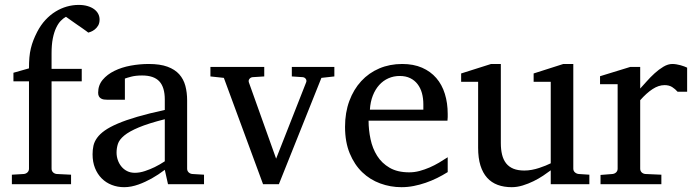

<svg xmlns="http://www.w3.org/2000/svg" viewBox="-20 -757 2854 789"><path d="M389.2 -676.8Q389.2 -661.6 383.1 -651.6Q377 -641.6 368.9 -635.5Q360.8 -629.4 353.3 -626.5Q345.7 -623.5 342.8 -623Q341.8 -624 334.7 -629.2Q327.6 -634.3 317.6 -641.4Q307.6 -648.4 296.1 -656.2Q284.7 -664.1 274.9 -671.1Q265.1 -678.2 258.3 -682.9Q251.5 -687.5 251 -688Q240.2 -682.1 229.7 -671.4Q219.2 -660.6 210.7 -642.6Q202.1 -624.5 197 -598.9Q191.9 -573.2 191.9 -538.1V-474.1H315.9V-422.9H191.9V-64Q191.9 -54.7 198 -48.8Q204.1 -43 212.9 -42L272 -39.1V0H28.8V-39.1L78.1 -42Q86.9 -43 93 -48.8Q99.1 -54.7 99.1 -64V-422.9H35.2V-458L99.1 -476.1Q99.1 -501 100.8 -520.8Q102.5 -540.5 106.7 -557.9Q110.8 -575.2 117.2 -591.6Q123.5 -607.9 132.8 -626Q147.5 -654.3 166.7 -675Q186 -695.8 208.3 -709.5Q230.5 -723.1 254.6 -730Q278.8 -736.8 303.2 -736.8Q324.2 -736.8 340.3 -731.9Q356.4 -727.1 367.4 -718.8Q378.4 -710.4 383.8 -699.7Q389.2 -689 389.2 -676.8Z M657.2 -267.1Q589.8 -250 550.3 -233.4Q510.7 -216.8 490.5 -200Q470.2 -183.1 464.6 -165.8Q459 -148.4 459 -129.9Q459 -114.3 464.1 -99.4Q469.2 -84.5 478.8 -72.8Q488.3 -61 502.2 -54Q516.1 -46.9 534.2 -46.9Q554.2 -46.9 575.9 -54.2Q597.7 -61.5 615.7 -70.3Q636.7 -80.6 657.2 -94.2ZM670.4 0 657.2 -59.1Q630.9 -39.1 603 -23.4Q590.8 -16.6 577.1 -10.3Q563.5 -3.9 549.1 1.2Q534.7 6.3 519.8 9.3Q504.9 12.2 490.2 12.2Q462.9 12.2 439.2 2.9Q415.5 -6.3 397.9 -23.9Q380.4 -41.5 370.4 -66.4Q360.4 -91.3 360.4 -123Q360.4 -141.6 364 -158.2Q367.7 -174.8 378.9 -190.4Q390.1 -206.1 410.4 -220.5Q430.7 -234.9 463.6 -249Q496.6 -263.2 544.2 -277.1Q591.8 -291 657.2 -305.2V-348.1Q657.2 -398.4 634.8 -422.6Q612.3 -446.8 564 -446.8Q537.6 -446.8 519 -441.9Q500.5 -437 493.2 -434.1V-347.2H420.4Q413.6 -347.2 407 -348.1Q400.4 -349.1 395 -352.3Q389.6 -355.5 386.5 -361.1Q383.3 -366.7 383.3 -376Q383.3 -406.7 401.9 -429Q420.4 -451.2 450.2 -465.8Q480 -480.5 517.1 -487.3Q554.2 -494.1 591.3 -494.1Q637.7 -494.1 668.2 -482.9Q698.7 -471.7 716.6 -451.7Q734.4 -431.6 741.7 -404.3Q749 -377 749 -344.2V-64Q749 -54.7 755.1 -48.8Q761.2 -43 770 -42L818.4 -39.1V0Z M1300.8 -437 1126 0H1061L899.9 -437L844.7 -442.9V-481.9H1065.9V-442.9L1018.1 -439.9Q1009.8 -439 1004.9 -432.6Q1000 -426.3 1002.9 -418L1114.7 -105L1237.8 -418Q1241.2 -425.8 1236.8 -432.4Q1232.4 -439 1224.1 -439.9L1179.2 -442.9V-481.9H1354V-442.9Z M1819.8 -49.8Q1798.8 -36.6 1776.1 -25.4Q1753.4 -14.2 1729.2 -5.9Q1705.1 2.4 1680.2 7.3Q1655.3 12.2 1629.9 12.2Q1584.5 12.2 1542.5 -3.2Q1500.5 -18.6 1468.5 -49.3Q1436.5 -80.1 1417.2 -126.7Q1397.9 -173.3 1397.9 -235.8Q1397.9 -294.4 1415.5 -342Q1433.1 -389.6 1464.4 -423.6Q1495.6 -457.5 1538.6 -475.8Q1581.5 -494.1 1632.8 -494.1Q1679.2 -494.1 1714.4 -478.8Q1749.5 -463.4 1772.9 -436.3Q1796.4 -409.2 1808.1 -371.3Q1819.8 -333.5 1819.8 -289.1V-275.9Q1819.8 -268.1 1818.8 -261.2H1494.6Q1494.6 -223.1 1502.7 -185.1Q1510.7 -147 1529.8 -116.7Q1548.8 -86.4 1581.1 -67.6Q1613.3 -48.8 1661.6 -48.8Q1683.1 -48.8 1704.1 -54.4Q1725.1 -60.1 1745.4 -68.8Q1765.6 -77.6 1784.2 -88.6Q1802.7 -99.6 1819.8 -110.8ZM1719.7 -328.1Q1719.7 -353 1713.9 -374.3Q1708 -395.5 1696 -411.1Q1684.1 -426.8 1665.8 -435.8Q1647.5 -444.8 1622.6 -444.8Q1597.7 -444.8 1576.2 -435.3Q1554.7 -425.8 1538.3 -407.7Q1522 -389.6 1512 -364Q1502 -338.4 1500 -306.2H1719.7Z M2243.2 0V-57.1Q2230.5 -47.4 2212.2 -35.2Q2193.8 -22.9 2172.6 -12.5Q2151.4 -2 2128.2 5.1Q2105 12.2 2083 12.2Q2050.8 12.2 2025.1 2.7Q1999.5 -6.8 1981.7 -26.6Q1963.9 -46.4 1954.3 -76.9Q1944.8 -107.4 1944.8 -149.9V-420.9H1875V-455.1L1998 -494.1H2038.1V-168.9Q2038.1 -142.6 2043.2 -121.6Q2048.3 -100.6 2059.8 -85.9Q2071.3 -71.3 2089.8 -63.7Q2108.4 -56.2 2134.8 -56.2Q2149.9 -56.2 2165.5 -59.1Q2181.2 -62 2195.3 -66.7Q2209.5 -71.3 2221.9 -76.4Q2234.4 -81.5 2243.2 -85.9V-420.9H2172.9V-455.1L2294.9 -494.1H2335.9V-64Q2335.9 -54.7 2342.5 -48.8Q2349.1 -43 2357.9 -42L2401.9 -39.1V0Z M2764.6 -379.9Q2754.9 -391.1 2742.2 -399.2Q2729.5 -407.2 2710.9 -407.2Q2686.5 -407.2 2661.6 -390.9Q2636.7 -374.5 2610.8 -345.2V-64Q2610.8 -54.7 2616.7 -48.8Q2622.6 -43 2631.8 -42L2697.8 -39.1V0H2447.8V-38.1L2497.1 -42Q2505.9 -43 2512 -48.8Q2518.1 -54.7 2518.1 -64V-411.1H2445.8V-443.8L2569.8 -481.9H2610.8V-393.1Q2621.6 -404.8 2637 -422.1Q2652.3 -439.5 2669.9 -455.6Q2687.5 -471.7 2706.3 -482.9Q2725.1 -494.1 2742.7 -494.1Q2750.5 -494.1 2759.3 -492.7Q2768.1 -491.2 2776.4 -489Q2784.7 -486.8 2791.7 -484.1Q2798.8 -481.4 2803.7 -479V-379.9Z"/></svg>

Font: Charis SIL
Style: Regular
Weight: 400
Foundry: SIL International
Version: Version 4.112